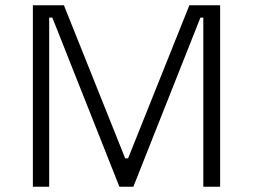

<svg xmlns="http://www.w3.org/2000/svg" viewBox="-20 -710 962 730"><path d="M105 0V-690H223L456 -108H467L700 -690H817V0H753V-643H742L487 0H434L179 -643H167V0Z"/></svg>

Font: Mozilla Text ExtraLight
Style: Regular
Weight: 200
Designer: Studio DRAMA
Foundry: Studio DRAMA
Version: Version 1.000